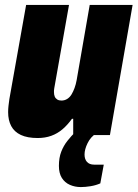

<svg xmlns="http://www.w3.org/2000/svg" viewBox="-20 -548 558 779"><path d="M308 211Q284 211 263.5 202Q243 193 231 174Q219 155 219 125Q219 92 228.5 67.5Q238 43 253.5 23.5Q269 4 285 -12H373L372 -8Q348 7 335.5 32.5Q323 58 323 79Q323 98 333 109Q343 120 362 120H401L387 196Q369 204 347.5 207.5Q326 211 308 211ZM133 12Q91 12 64.5 -0.5Q38 -13 25.5 -36.5Q13 -60 13 -93Q13 -106 14.5 -119Q16 -132 18 -146L86 -528H260L200 -189Q199 -184 199 -180.5Q199 -177 199 -174Q199 -164 202 -156.5Q205 -149 212 -144.5Q219 -140 229 -140Q242 -140 252.5 -146.5Q263 -153 270 -164.5Q277 -176 282.5 -191Q288 -206 291 -223L344 -528H518L426 0H277V-66H272Q254 -41 233.5 -23.5Q213 -6 188 3Q163 12 133 12Z"/></svg>

Font: Archivo Condensed Black
Style: Italic
Weight: 900
Width: 3
Italic angle: -10°
Designer: Hector Gatti
Foundry: Omnibus-Type
Version: Version 2.001